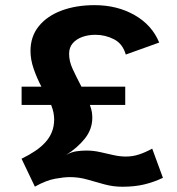

<svg xmlns="http://www.w3.org/2000/svg" viewBox="-20 -699 672 731"><path d="M112.8 11.6 62 -94.7Q90.9 -108.7 113.5 -123.9Q136.2 -139.1 152.4 -156.9Q168.7 -174.6 177.4 -196.3Q186.2 -217.9 186.2 -244.5Q186.2 -255.8 183.8 -269.2Q181.4 -282.7 174.7 -299.5H62.3V-369H137.7Q120.3 -401.8 108.2 -437Q96.1 -472.2 96.1 -504.8Q96.1 -560.2 127.6 -599.1Q159.1 -638.1 214.4 -658.8Q269.6 -679.4 340.1 -679.4Q426.2 -679.4 492.5 -641.5Q558.8 -603.7 586.1 -537L458.9 -491.3Q447.2 -532.3 414.2 -549.4Q381.2 -566.5 343.1 -566.5Q315.7 -566.5 293.1 -558.3Q270.5 -550.1 256.8 -534.2Q243.1 -518.3 243.1 -493.8Q243.1 -465.8 256.4 -436.9Q269.7 -408.1 290.1 -369H456.8V-299.5H322.2Q328.3 -282.6 329.9 -271.3Q331.4 -260 331.4 -250.4Q331.4 -206.7 302.6 -170.8Q273.7 -135 231 -108.7Q250.6 -119.9 270.2 -122.9Q289.9 -125.8 308.9 -125.8Q335.2 -125.8 360.6 -120.1Q386.1 -114.4 411.2 -108.7Q436.3 -103 459.1 -103Q485.3 -103 509 -110.8Q532.7 -118.5 559.5 -133.1L600.3 -22Q565 -5.3 528.3 3.4Q491.6 12 446.4 12Q410.8 12 377.5 2.9Q344.3 -6.2 312.4 -15.4Q280.4 -24.7 246.1 -24.7Q223.7 -24.7 189.6 -18.5Q155.5 -12.3 112.8 11.6Z"/></svg>

Font: Atkinson Hyperlegible Mono ExtraLight
Style: Regular
Weight: 200
Monospace: yes
Designer: Elliott Scott, Megan Eiswerth, Linus Boman, Theodore Petrosky, Letters from Sweden
Foundry: Applied Design Works, Letters from Sweden
Version: Version 2.001